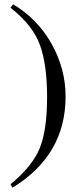

<svg xmlns="http://www.w3.org/2000/svg" viewBox="-20 -696 373 893"><path d="M29 -660 41 -676Q155 -608 220 -492Q285 -376 285 -247Q285 26 38 177L29 161Q132 76 165.5 -8.5Q199 -93 199 -244Q199 -396 165.5 -487.5Q132 -579 29 -660Z"/></svg>

Font: STIX
Style: Regular
Weight: 400
Designer: MicroPress Inc., with final additions and corrections provided by Coen Hoffman, Elsevier (retired)
Version: Version 1.1.1